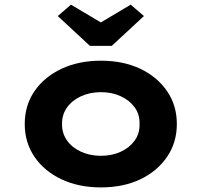

<svg xmlns="http://www.w3.org/2000/svg" viewBox="-20 -806 877 836"><path d="M419.1 10Q322.9 10 247.8 -25.3Q172.7 -60.6 130.2 -123.1Q87.7 -185.7 87.7 -265.9Q87.7 -347 130.2 -409.1Q172.7 -471.2 247.8 -506.5Q322.9 -541.7 419.1 -541.7Q517 -541.7 591 -506.5Q665 -471.2 707.5 -409.1Q750 -347 750 -265.9Q750 -185.7 707.5 -123.1Q665 -60.6 591 -25.3Q517 10 419.1 10ZM419.6 -127.6Q467.2 -127.6 505.5 -145.2Q543.8 -162.7 566.4 -194Q589 -225.4 587.6 -265.9Q589 -307.4 566.4 -338.5Q543.8 -369.6 505.5 -387.1Q467.2 -404.7 419.6 -404.7Q372.1 -404.7 333.2 -387.1Q294.4 -369.6 272 -338.3Q249.7 -307 250.1 -265.9Q249.7 -225.4 272 -194Q294.4 -162.7 333.2 -145.2Q372.1 -127.6 419.6 -127.6ZM371.5 -606.4 231.5 -736.1 289 -785.7 434.1 -699.5H404.1L549.2 -785.7L606.7 -736.1L466.7 -606.4Z"/></svg>

Font: Lexend Giga
Style: Regular
Weight: 400
Designer: Bonnie Shaver-Troup, Thomas Jockin
Foundry: Lexend
Version: Version 1.007